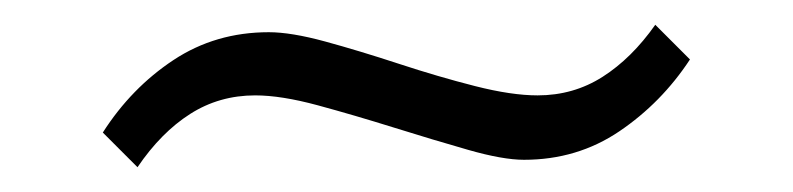

<svg xmlns="http://www.w3.org/2000/svg" viewBox="-20 -325 640 155"><path d="M403 -196Q386 -196 358 -204Q330 -212 298 -222Q266 -232 236.5 -240Q207 -248 186 -248Q157 -248 133.5 -233Q110 -218 91 -190L63 -218Q86 -254 120 -276.5Q154 -299 197 -299Q215 -299 242.5 -291.5Q270 -284 302 -273.5Q334 -263 363.5 -255.5Q393 -248 414 -248Q443 -248 466.5 -263Q490 -278 509 -305L537 -277Q514 -242 480 -219Q446 -196 403 -196Z"/></svg>

Font: Livvic Light
Style: Italic
Weight: 300
Italic angle: -10°
Designer: Jacques Le Bailly, Baron von Fonthausen
Version: Version 1.001; ttfautohint (v1.8.2)